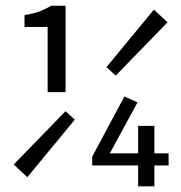

<svg xmlns="http://www.w3.org/2000/svg" viewBox="-20 -658 640 678"><path d="M148.2 -332.6V-562.9H66.6V-605Q100 -610 120.2 -617.8Q140.5 -625.6 161.1 -637.8H211.6V-332.6ZM76.5 -32.3 28.4 -77.1 211.4 -265.4 244.1 -235.4ZM388.6 -391 355.9 -420.9 523.5 -624 571.6 -579.2ZM467.8 0V-213.5H525.2V0ZM305.6 -73.7V-104.9L419.3 -317.2L465.6 -296.5L367.8 -116.5H575.4V-73.7Z"/></svg>

Font: Source Code Pro ExtraLight
Style: Regular
Weight: 200
Monospace: yes
Designer: Paul D. Hunt, Teo Tuominen
Foundry: Adobe
Version: Version 1.026;hotconv 1.1.0;makeotfexe 2.6.0